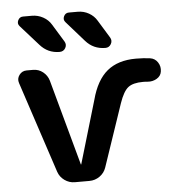

<svg xmlns="http://www.w3.org/2000/svg" viewBox="-54 -813 798 864"><g transform="rotate(-5 345.5 -381.5)"><path d="M122 -763Q149 -763 172.5 -750Q196 -737 209 -715L258 -635Q267 -620 258.5 -605Q250 -590 232 -590Q179 -590 144 -630L63 -721Q52 -733 59 -748Q66 -763 82 -763ZM329 -763Q356 -763 379 -750Q402 -737 415 -715L464 -635Q473 -620 464.5 -605Q456 -590 439 -590Q385 -590 350 -630L270 -721Q259 -733 266 -748Q273 -763 289 -763ZM174 -54 38 -466Q31 -486 43.5 -503Q56 -520 77 -520H106Q131 -520 150.5 -504.5Q170 -489 177 -465L283 -78Q283 -77 284 -77Q285 -77 285 -78L369 -362Q392 -449 441 -489.5Q490 -530 571 -530Q607 -530 635 -526Q657 -523 669.5 -504Q682 -485 678 -462Q675 -442 656 -431Q637 -420 615 -422Q608 -423 594 -423Q549 -423 527 -406Q505 -389 487 -337L391 -54Q383 -30 362 -15Q341 0 315 0H249Q224 0 203 -15Q182 -30 174 -54Z"/></g></svg>

Font: Rounded Mplus 1c Bold
Style: Bold
Weight: 700
Version: Version 1.059.20150529